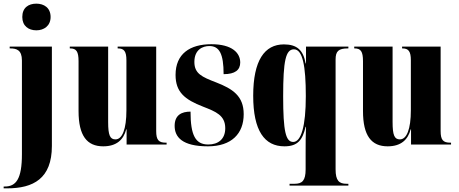

<svg xmlns="http://www.w3.org/2000/svg" viewBox="-42 -791 2512 1051"><path d="M157 -625C198 -625 235 -649 235 -698C235 -749 198 -771 157 -771C114 -771 80 -749 80 -698C80 -649 114 -625 157 -625ZM-22 240H-3C140 240 242 187 242 8V-536H11V-526H14C49 -526 78 -517 78 -460V53C78 189 46 230 -16 230H-22Z M523 10C596 10 634 -26 649 -83H651V0H870V-10H866C826 -10 813 -25 813 -74V-536H602V-526H604C637 -526 650 -510 650 -461V-188C650 -83 627 -28 590 -28C560 -28 550 -51 550 -123V-536H340V-526H342C376 -526 388 -509 388 -456V-183C388 -48 434 10 523 10Z M1096 10C1226 10 1292 -60 1292 -166C1292 -266 1231 -305 1141 -340C1063 -370 1022 -388 1022 -452C1022 -519 1067 -539 1104 -539C1159 -539 1182 -496 1182 -385C1245 -385 1273 -408 1273 -449C1273 -501 1229 -549 1115 -549C997 -549 919 -496 919 -381C919 -287 969 -246 1070 -207C1139 -180 1191 -160 1191 -89C1191 -29 1152 0 1098 0C1028 0 1001 -50 1001 -180C953 -180 914 -162 914 -102C914 -41 955 10 1096 10Z M1543 225H1865V215H1855C1814 215 1795 198 1795 136V-465C1795 -511 1811 -526 1863 -526H1865V-536H1633V-444H1631C1618 -517 1583 -548 1512 -548C1406 -548 1344 -460 1344 -267C1344 -75 1406 10 1515 10C1589 10 1614 -26 1631 -97H1633C1631 -50 1631 -4 1631 43V136C1631 198 1612 215 1571 215H1543ZM1563 -14C1522 -14 1508 -72 1508 -264C1508 -459 1522 -521 1567 -521C1615 -521 1632 -429 1632 -265C1632 -99 1606 -14 1563 -14Z M2080 10C2153 10 2191 -26 2206 -83H2208V0H2427V-10H2423C2383 -10 2370 -25 2370 -74V-536H2159V-526H2161C2194 -526 2207 -510 2207 -461V-188C2207 -83 2184 -28 2147 -28C2117 -28 2107 -51 2107 -123V-536H1897V-526H1899C1933 -526 1945 -509 1945 -456V-183C1945 -48 1991 10 2080 10Z"/></svg>

Font: Noto Serif Display ExtraCondensed Black
Style: Regular
Weight: 900
Width: 2
Designer: Monotype Design Team
Foundry: Monotype Imaging Inc.
Version: Version 2.009